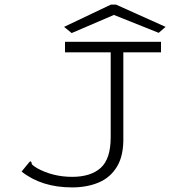

<svg xmlns="http://www.w3.org/2000/svg" viewBox="-20 -805 790 836"><path d="M294 11Q161 11 74 -58L105 -96L112 -103L117 -99Q117 -91 122 -86.5Q127 -82 141 -73Q210 -35 294 -35Q375 -35 418.5 -74Q462 -113 462 -208V-577H263V-623H681V-577H517V-209Q519 -129 490 -80.5Q461 -32 410 -10.5Q359 11 294 11ZM292 -661 259 -688 463 -785H485L701 -688L671 -662L476 -740Z"/></svg>

Font: Inconsolata ExtraExpanded Light
Style: Regular
Weight: 300
Width: 8
Monospace: yes
Designer: Raph Levien, Cyreal, Brenton Simpson
Foundry: Raph Levien, Cyreal, Google
Version: Version 3.001; ttfautohint (v1.8.2.53-6de2)